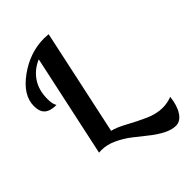

<svg xmlns="http://www.w3.org/2000/svg" viewBox="-281 -858 1225 1225"><g transform="rotate(-45 331.5 -245.0)"><path d="M397 -738 243 -20Q283 -11 343 22Q403 55 463.5 82Q524 109 579 109Q624 109 663 93Q655 165 627 207.5Q599 250 559 250Q520 250 475.5 226.5Q431 203 390 169.5Q349 136 306 103Q263 70 212.5 46.5Q162 23 113 23Q98 23 90 24L239 -669Q173 -641 136 -585.5Q99 -530 99 -451Q99 -428 102 -413.5Q105 -399 109 -392Q113 -385 113 -383Q59 -383 32.5 -405.5Q6 -428 6 -480Q6 -578 118 -659Q230 -740 357 -740Q371 -740 397 -738Z"/></g></svg>

Font: Lobster 1.3
Style: Regular
Weight: 400
Designer: Pablo Impallari
Foundry: Pablo Impallari. www.impallari.com
Version: Version 1.003 2010